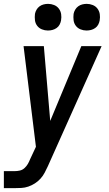

<svg xmlns="http://www.w3.org/2000/svg" viewBox="-44 -759 564 994"><path d="M-24 215V127H32Q45 127 58.5 124Q72 121 82.5 111.5Q93 102 100 90Q107 78 112 65L142 1L78 -520H183L216 -133L377 -520H482L204 101Q196 118 187.5 134.5Q179 151 166 165.5Q153 180 136.5 190.5Q120 201 102.5 207Q85 213 67 214Q49 215 32 215ZM404 -601Q388 -601 373 -607Q358 -613 348.5 -625.5Q339 -638 337 -654Q335 -670 337 -687Q339 -698 345 -708.5Q351 -719 360.5 -726Q370 -733 381.5 -736Q393 -739 405 -739Q421 -739 436 -733Q451 -727 460.5 -714.5Q470 -702 472.5 -686Q475 -670 472 -653Q470 -642 464.5 -631.5Q459 -621 449 -614Q439 -607 427.5 -604Q416 -601 404 -601ZM204 -601Q188 -601 173 -607Q158 -613 148.5 -625.5Q139 -638 137 -654Q135 -670 137 -687Q139 -698 145 -708.5Q151 -719 160.5 -726Q170 -733 181.5 -736Q193 -739 205 -739Q221 -739 236 -733Q251 -727 260.5 -714.5Q270 -702 272.5 -686Q275 -670 272 -653Q270 -642 264.5 -631.5Q259 -621 249 -614Q239 -607 227.5 -604Q216 -601 204 -601Z"/></svg>

Font: Iosevka SS18 Semibold
Style: Italic
Weight: 600
Italic angle: -9°
Monospace: yes
Designer: Belleve Invis
Foundry: Belleve Invis
Version: Version 25.1.1; ttfautohint (v1.8.4)